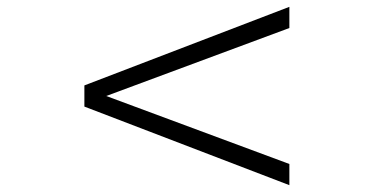

<svg xmlns="http://www.w3.org/2000/svg" viewBox="-20 -581 1094 562"><path d="M827 -39 227 -269V-331L827 -561V-499L291 -300L827 -101Z"/></svg>

Font: Mingzat
Style: Regular
Weight: 400
Designer: Jason Glavy (Lepcha), Lorna Priest (Lepcha additions), Walt Agee (Sophia), Victor Gaultney (Sophia)
Foundry: SIL International
Version: Version 0.100